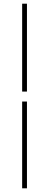

<svg xmlns="http://www.w3.org/2000/svg" viewBox="-20 -770 252 1040"><path d="M100 -274V-750H126V-274ZM100 250V-220H126V250Z"/></svg>

Font: Source Sans 3 VF
Style: Italic
Weight: 200
Italic angle: -11°
Designer: Paul D. Hunt
Foundry: Adobe Systems Incorporated
Version: Version 3.042;hotconv 1.0.118;makeotfexe 2.5.65603